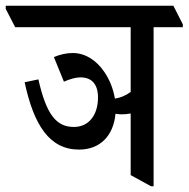

<svg xmlns="http://www.w3.org/2000/svg" viewBox="-61 -644 658 670"><path d="M215 -122C288 -122 335 -170 342 -247C349 -246 356 -245 363 -245C374 -245 385 -246 395 -248V-33L466 6H475V-549H577V-559L544 -624H-41V-613L-8 -549H395V-323C377 -310 357 -302 340 -300C334 -335 321 -367 303 -393C276 -433 237 -459 193 -459C171 -459 149 -454 127 -445L162 -359C183 -368 202 -374 220 -374C260 -374 281 -349 281 -304C281 -244 250 -201 197 -201C136 -201 101 -243 73 -367L25 -357C57 -207 112 -122 215 -122Z"/></svg>

Font: Noto Serif Devanagari ExtraCondensed Medium
Style: Regular
Weight: 500
Width: 2
Designer: Universal Thirst, Indian Type Foundry and the Monotype Design Team
Foundry: Monotype Imaging Inc.
Version: Version 2.004